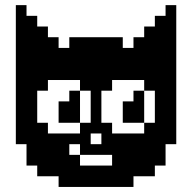

<svg xmlns="http://www.w3.org/2000/svg" viewBox="-20 -770 748 748"><path d="M166.7 -250H208.3V-208.3H166.7ZM291.7 -250H333.3V-208.3H291.7ZM208.3 -500H250V-458.3H208.3ZM250 -500H291.7V-458.3H250ZM291.7 -500H333.3V-458.3H291.7ZM375 -291.7H416.7V-250H375ZM208.3 -208.3H250V-166.7H208.3ZM125 -291.7H166.7V-250H125ZM166.7 -500H208.3V-458.3H166.7ZM250 -541.7H291.7V-500H250ZM291.7 -541.7H333.3V-500H291.7ZM333.3 -500H375V-458.3H333.3ZM375 -458.3H416.7V-416.7H375ZM416.7 -500H458.3V-458.3H416.7ZM416.7 -250H458.3V-208.3H416.7ZM375 -500H416.7V-458.3H375ZM333.3 -541.7H375V-500H333.3ZM375 -250H416.7V-208.3H375ZM166.7 -208.3H208.3V-166.7H166.7ZM250 -166.7H291.7V-125H250ZM208.3 -541.7H250V-500H208.3ZM291.7 -583.3H333.3V-541.7H291.7ZM333.3 -583.3H375V-541.7H333.3ZM375 -583.3H416.7V-541.7H375ZM375 -541.7H416.7V-500H375ZM416.7 -541.7H458.3V-500H416.7ZM458.3 -500H500V-458.3H458.3ZM500 -333.3H541.7V-291.7H500ZM208.3 -166.7H250V-125H208.3ZM458.3 -541.7H500V-500H458.3ZM500 -500H541.7V-458.3H500ZM458.3 -166.7H500V-125H458.3ZM500 -208.3H541.7V-166.7H500ZM291.7 -125H333.3V-83.3H291.7ZM375 -125H416.7V-83.3H375ZM83.3 -458.3H125V-416.7H83.3ZM83.3 -416.7H125V-375H83.3ZM83.3 -375H125V-333.3H83.3ZM83.3 -333.3H125V-291.7H83.3ZM83.3 -291.7H125V-250H83.3ZM83.3 -250H125V-208.3H83.3ZM125 -250H166.7V-208.3H125ZM125 -208.3H166.7V-166.7H125ZM166.7 -166.7H208.3V-125H166.7ZM208.3 -125H250V-83.3H208.3ZM250 -125H291.7V-83.3H250ZM291.7 -83.3H333.3V-41.7H291.7ZM333.3 -83.3H375V-41.7H333.3ZM375 -83.3H416.7V-41.7H375ZM416.7 -125H458.3V-83.3H416.7ZM458.3 -125H500V-83.3H458.3ZM500 -166.7H541.7V-125H500ZM541.7 -250H583.3V-208.3H541.7ZM250 -83.3H291.7V-41.7H250ZM166.7 -125H208.3V-83.3H166.7ZM125 -458.3H166.7V-416.7H125ZM125 -500H166.7V-458.3H125ZM125 -541.7H166.7V-500H125ZM166.7 -541.7H208.3V-500H166.7ZM166.7 -583.3H208.3V-541.7H166.7ZM208.3 -583.3H250V-541.7H208.3ZM250 -583.3H291.7V-541.7H250ZM375 -625H416.7V-583.3H375ZM416.7 -625H458.3V-583.3H416.7ZM416.7 -583.3H458.3V-541.7H416.7ZM458.3 -583.3H500V-541.7H458.3ZM500 -541.7H541.7V-500H500ZM500 -583.3H541.7V-541.7H500ZM416.7 -83.3H458.3V-41.7H416.7ZM458.3 -83.3H500V-41.7H458.3ZM500 -125H541.7V-83.3H500ZM541.7 -125H583.3V-83.3H541.7ZM541.7 -166.7H583.3V-125H541.7ZM541.7 -208.3H583.3V-166.7H541.7ZM583.3 -166.7H625V-125H583.3ZM583.3 -208.3H625V-166.7H583.3ZM625 -250H666.7V-208.3H625ZM625 -291.7H666.7V-250H625ZM625 -333.3H666.7V-291.7H625ZM625 -375H666.7V-333.3H625ZM625 -416.7H666.7V-375H625ZM625 -458.3H666.7V-416.7H625ZM583.3 -458.3H625V-416.7H583.3ZM583.3 -291.7H625V-250H583.3ZM583.3 -250H625V-208.3H583.3ZM541.7 -500H583.3V-458.3H541.7ZM541.7 -541.7H583.3V-500H541.7ZM583.3 -500H625V-458.3H583.3ZM583.3 -541.7H625V-500H583.3ZM541.7 -583.3H583.3V-541.7H541.7ZM500 -416.7H541.7V-375H500ZM500 -375H541.7V-333.3H500ZM208.3 -250H250V-208.3H208.3ZM458.3 -208.3H500V-166.7H458.3ZM500 -250H541.7V-208.3H500ZM250 -250H291.7V-208.3H250ZM375 -208.3H416.7V-166.7H375ZM458.3 -250H500V-208.3H458.3ZM83.3 -500H125V-458.3H83.3ZM83.3 -541.7H125V-500H83.3ZM125 -583.3H166.7V-541.7H125ZM125 -625H166.7V-583.3H125ZM125 -666.7H166.7V-625H125ZM83.3 -625H125V-583.3H83.3ZM83.3 -666.7H125V-625H83.3ZM83.3 -708.3H125V-666.7H83.3ZM83.3 -583.3H125V-541.7H83.3ZM166.7 -625H208.3V-583.3H166.7ZM625 -500H666.7V-458.3H625ZM625 -541.7H666.7V-500H625ZM625 -583.3H666.7V-541.7H625ZM625 -625H666.7V-583.3H625ZM625 -666.7H666.7V-625H625ZM625 -708.3H666.7V-666.7H625ZM625 -750H666.7V-708.3H625ZM583.3 -708.3H625V-666.7H583.3ZM541.7 -666.7H583.3V-625H541.7ZM541.7 -625H583.3V-583.3H541.7ZM583.3 -666.7H625V-625H583.3ZM583.3 -625H625V-583.3H583.3ZM583.3 -583.3H625V-541.7H583.3ZM291.7 -625H333.3V-583.3H291.7ZM333.3 -458.3H375V-416.7H333.3ZM333.3 -291.7H375V-250H333.3ZM583.3 -333.3H625V-291.7H583.3ZM583.3 -375H625V-333.3H583.3ZM583.3 -416.7H625V-375H583.3ZM541.7 -291.7H583.3V-250H541.7ZM541.7 -458.3H583.3V-416.7H541.7ZM416.7 -166.7H458.3V-125H416.7ZM250 -333.3H291.7V-291.7H250ZM458.3 -375H500V-333.3H458.3ZM458.3 -333.3H500V-291.7H458.3ZM291.7 -208.3H333.3V-166.7H291.7ZM416.7 -208.3H458.3V-166.7H416.7ZM250 -625H291.7V-583.3H250ZM41.7 -750H83.3V-708.3H41.7ZM41.7 -708.3H83.3V-666.7H41.7ZM41.7 -666.7H83.3V-625H41.7ZM41.7 -625H83.3V-583.3H41.7ZM41.7 -583.3H83.3V-541.7H41.7ZM41.7 -541.7H83.3V-500H41.7ZM41.7 -500H83.3V-458.3H41.7ZM41.7 -458.3H83.3V-416.7H41.7ZM41.7 -416.7H83.3V-375H41.7ZM41.7 -375H83.3V-333.3H41.7ZM41.7 -333.3H83.3V-291.7H41.7ZM41.7 -291.7H83.3V-250H41.7ZM41.7 -250H83.3V-208.3H41.7ZM83.3 -208.3H125V-166.7H83.3ZM83.3 -166.7H125V-125H83.3ZM125 -125H166.7V-83.3H125ZM125 -166.7H166.7V-125H125ZM208.3 -83.3H250V-41.7H208.3ZM291.7 -291.7H333.3V-250H291.7ZM291.7 -458.3H333.3V-416.7H291.7ZM333.3 -416.7H375V-375H333.3ZM333.3 -375H375V-333.3H333.3ZM333.3 -333.3H375V-291.7H333.3ZM250 -416.7H291.7V-375H250ZM250 -375H291.7V-333.3H250ZM208.3 -375H250V-333.3H208.3ZM208.3 -333.3H250V-291.7H208.3ZM333.3 -625H375V-583.3H333.3ZM500 -625H541.7V-583.3H500ZM333.3 -208.3H375V-166.7H333.3ZM333.3 -125H375V-83.3H333.3Z"/></svg>

Font: Yarndings 20
Style: Regular
Weight: 400
Designer: Sarah Cadigan-Fried
Version: Version 1.000; ttfautohint (v1.8.4.7-5d5b)